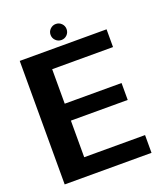

<svg xmlns="http://www.w3.org/2000/svg" viewBox="-144 -888 850 986"><g transform="rotate(-20 281.0 -395.0)"><path d="M38.5 0H513V-97H180.5V-297H491V-389.5H180.5V-578H513V-675H38.5ZM277 -702.5Q295 -702.5 307.8 -715.2Q320.5 -728 320.5 -746.5Q320.5 -764.5 307.8 -777.2Q295 -790 277 -790Q259 -790 246 -777.2Q233 -764.5 233 -746.5Q233 -728 246 -715.2Q259 -702.5 277 -702.5Z"/></g></svg>

Font: Anybody UltraCondensed Thin SemiBold
Style: Regular
Weight: 600
Version: Version 1.111